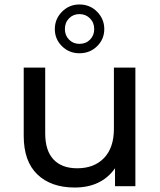

<svg xmlns="http://www.w3.org/2000/svg" viewBox="-20 -832 717 858"><path d="M335 -594Q289 -594 257 -625.5Q225 -657 225 -702Q225 -747 257 -779.5Q289 -812 335 -812Q382 -812 414 -779.5Q446 -747 446 -702Q446 -657 414 -625.5Q382 -594 335 -594ZM270 -702Q270 -674 288.5 -655Q307 -636 335 -636Q364 -636 382.5 -655Q401 -674 401 -702Q401 -731 382 -750Q363 -769 335 -769Q307 -769 288.5 -750Q270 -731 270 -702ZM489 -256V-530H585V0H494V-80Q433 6 314 6Q208 6 147 -52.5Q86 -111 86 -225V-530H182V-236Q182 -159 219 -119.5Q256 -80 325 -80Q401 -80 445 -126Q489 -172 489 -256Z"/></svg>

Font: false
Style: Regular
Weight: 500
Designer: Julieta Ulanovsky
Foundry: Julieta Ulanovsky
Version: Version 7.222;hotconv 1.0.109;makeotfexe 2.5.65596